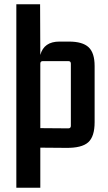

<svg xmlns="http://www.w3.org/2000/svg" viewBox="-20 -695 509 905"><path d="M170 190H57V-675H169L170 -436Q187 -499 260 -499H305Q369 -499 397.5 -472.5Q426 -446 426 -384V-119Q426 -51 395.5 -24Q365 3 291 2L170 1ZM170 -395V-91L302 -90Q314 -90 314 -102V-395Q314 -407 302 -407H182Q170 -407 170 -395Z"/></svg>

Font: Gemunu Libre
Style: Bold
Weight: 700
Designer: Puspanada Ekanayake, Sola Matas, Pathum Egodawatta, Kosala Senevirathne
Foundry: mooniak
Version: Version 1.100